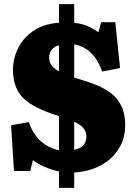

<svg xmlns="http://www.w3.org/2000/svg" viewBox="-20 -825 655 934"><path d="M267 89V9Q230 1 197.5 -13Q165 -27 140 -46L127 7H48L34 -216L120 -231Q132 -195 153.5 -166Q175 -137 204 -119Q233 -101 267 -94V-260Q257 -263 247 -266.5Q237 -270 228 -273Q179 -291 144 -310.5Q109 -330 86.5 -355Q64 -380 53.5 -413Q43 -446 43 -489Q43 -519 54 -555.5Q65 -592 90.5 -626.5Q116 -661 159 -685Q202 -709 267 -715V-805H341V-714Q378 -710 405.5 -698Q433 -686 459 -668L472 -717H541L564 -494L477 -477Q461 -522 439 -549.5Q417 -577 392 -591Q367 -605 341 -609V-447Q346 -446 352 -444.5Q358 -443 362 -441Q407 -428 447.5 -412Q488 -396 520 -371.5Q552 -347 570.5 -309.5Q589 -272 589 -217Q589 -161 567.5 -118.5Q546 -76 510 -47Q474 -18 430.5 -3Q387 12 341 14V89ZM341 -96Q362 -101 375 -109.5Q388 -118 394 -131.5Q400 -145 400 -160Q400 -177 393.5 -190Q387 -203 374 -213.5Q361 -224 341 -233ZM267 -478V-605Q245 -599 232 -583.5Q219 -568 219 -545Q219 -530 224.5 -518Q230 -506 240.5 -496.5Q251 -487 267 -478Z"/></svg>

Font: Literata 18pt ExtraBold
Style: Regular
Weight: 800
Designer: Latin by Veronika Burian and Jose Scaglione. Greek by Irene Vlachou. Cyrillic by Vera Evstafieva.
Foundry: TypeTogether
Version: Version 3.103;gftools[0.9.29]